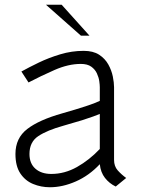

<svg xmlns="http://www.w3.org/2000/svg" viewBox="-20 -776 596 808"><path d="M190 12Q152.5 12 119.2 -1.8Q86 -15.5 65.5 -46.2Q45 -77 45 -128Q45 -195 94.8 -233.2Q144.5 -271.5 242 -299Q300 -315.5 340.5 -328.8Q381 -342 400 -351.5V-409Q400 -418.5 397.8 -434.5Q395.5 -450.5 387.8 -467.2Q380 -484 364 -495.5Q348 -507 320 -507Q267.5 -507 209.5 -481.5Q151.5 -456 100 -429L70 -475Q101.5 -492.5 143.5 -512.8Q185.5 -533 233.8 -547.5Q282 -562 332 -562Q372 -562 397 -545.8Q422 -529.5 435.8 -504.8Q449.5 -480 454.8 -454Q460 -428 460 -409V-103Q460 -76.5 475.2 -59.2Q490.5 -42 511 -27L467 9Q440 -4 421.8 -27.2Q403.5 -50.5 400 -85Q355 -37 299.2 -12.5Q243.5 12 190 12ZM196 -44Q252 -44 304 -73.2Q356 -102.5 400 -149V-296.5Q389 -292 372.2 -285.8Q355.5 -279.5 326 -270.2Q296.5 -261 247 -247Q178.5 -228 141.2 -203.2Q104 -178.5 104 -128Q104 -88 129 -66Q154 -44 196 -44ZM320.5 -626 173.5 -756H239.5L356.5 -626Z"/></svg>

Font: Junction Light
Style: Regular
Weight: 300
Designer: Caroline Hadilaksono
Foundry: Caroline Hadilaksono, Tyler Finck, The League of Moveable Type
Version: Version 2.000; ttfautohint (v1.8.3)